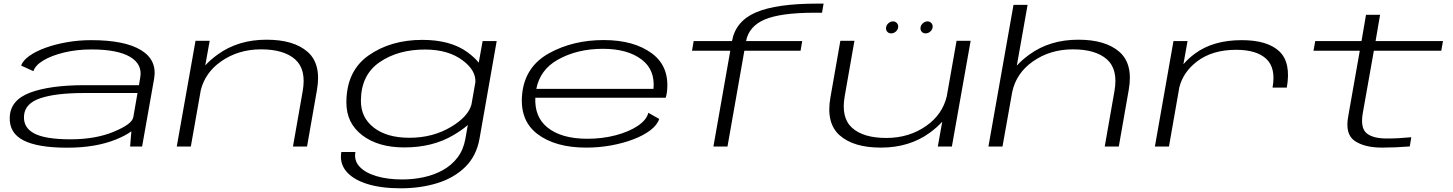

<svg xmlns="http://www.w3.org/2000/svg" viewBox="-20 -812 8051 1064"><path d="M701 0 708 -84.5Q677.5 -61.5 625 -40Q511.5 6.5 352 6.5Q189.5 6.5 110 -34.2Q30.5 -75 34 -162Q37 -257.5 147.2 -298.8Q257.5 -340 450.5 -340H750L757 -381.5Q770.5 -455.5 701 -496.8Q631.5 -538 486 -538Q405.5 -538 335.8 -521.2Q266 -504.5 220.2 -477Q174.5 -449.5 165.5 -417.5L97 -448.5Q107 -477 143 -502.5Q179 -528 233 -547.5Q287 -567 352 -578.2Q417 -589.5 485.5 -589.5Q671 -589.5 761.5 -534.2Q852 -479 834 -375.5L767.5 0ZM718.5 -161 742 -296.5H445.5Q289 -296.5 203.2 -267.5Q117.5 -238.5 113 -170Q108.5 -104.5 170.2 -72.2Q232 -40 370.5 -40Q509.5 -40 610.5 -82Q711.5 -124 718 -161Z M959.5 0 1063.5 -586H1142L1117.5 -449.5Q1145.5 -480.5 1186.5 -510Q1299.5 -592 1457 -592Q1608 -592 1684.8 -524.5Q1761.5 -457 1736.5 -313.5L1681.5 0H1603.5L1657.5 -307.5Q1678.5 -427 1615.8 -482.8Q1553 -538.5 1426.5 -538.5Q1299.5 -538.5 1203.5 -470.5Q1118 -410 1093 -314L1037.5 0Z M2200.5 231.5Q2090.5 231.5 2013 206.8Q1935.5 182 1898.2 136.8Q1861 91.5 1871.5 30.5H1949.5Q1941 77.5 1972.5 111.5Q2004 145.5 2065.8 164Q2127.5 182.5 2209 182.5Q2270 182.5 2328 170Q2386 157.5 2434.2 130.8Q2482.5 104 2515.2 61.2Q2548 18.5 2559 -42.5L2572.5 -119.5Q2542.5 -92.5 2492.5 -63Q2377.5 5 2220.5 5Q2076 5 1987.8 -62.2Q1899.5 -129.5 1899.5 -243.5Q1899.5 -418 2022.2 -504.5Q2145 -591 2320.5 -591Q2476.5 -591 2570 -523Q2612 -492 2633 -464.5L2654.5 -584.5H2732.5L2637.5 -44.5Q2620.5 52 2558.5 113Q2496.5 174 2403.5 202.8Q2310.5 231.5 2200.5 231.5ZM2614.5 -357Q2617.5 -422 2545 -476.5Q2465 -537.5 2335 -537.5Q2185.5 -537.5 2083.2 -467Q1981 -396.5 1980 -255Q1979 -161 2051.5 -104.8Q2124 -48.5 2249 -48.5Q2379 -48.5 2480.5 -109.5Q2574 -165.5 2592.5 -232Z M3229 6Q3056.5 6 2957.2 -70.2Q2858 -146.5 2874 -294.5Q2890.5 -443.5 3022.5 -516.8Q3154.5 -590 3325.5 -590Q3494 -590 3593.8 -515.2Q3693.5 -440.5 3675.5 -298.5Q3672.5 -280 3669 -270.5H2946.5Q2942 -165 3012 -107Q3089.5 -43 3235 -43Q3318 -43 3391.2 -62.2Q3464.5 -81.5 3513.5 -114Q3562.5 -146.5 3573 -187L3633 -153Q3622.5 -119.5 3584.5 -90.5Q3546.5 -61.5 3490.2 -40Q3434 -18.5 3366.5 -6.2Q3299 6 3229 6ZM2952 -319.5H3601.5Q3611 -424.5 3536.5 -481.5Q3458.5 -541.5 3320.5 -541.5Q3178 -541.5 3070 -480.5Q2973 -425.5 2952 -319.5Z M3933.5 0 4027 -531H3815L3824 -584.5H4036.5Q4056.5 -695 4169.5 -743.5Q4283.5 -792 4509.5 -792H4544L4535.5 -741.5H4494.5Q4305.5 -741.5 4217 -703.5Q4130 -666 4114.5 -584.5H4425.5L4416.5 -531H4105L4011.5 0Z M5177 0 5201.5 -137.5Q5173 -106 5132 -76Q5019 6 4861.5 6Q4710.5 6 4633.5 -61.8Q4556.5 -129.5 4582 -272.5L4637 -586H4715L4661 -278.5Q4640 -159 4702.5 -103.2Q4765 -47.5 4891.5 -47.5Q5019 -47.5 5114.5 -115.5Q5202.5 -178 5226.5 -277.5L5281 -586H5359L5255 0ZM4918.5 -627Q4906 -627 4898 -635Q4890 -643 4890 -655Q4890 -670.5 4902 -682Q4914 -693.5 4929 -693.5Q4941 -693.5 4949.2 -685.2Q4957.5 -677 4957.5 -665Q4957.5 -649.5 4945.5 -638.2Q4933.5 -627 4918.5 -627ZM5109.5 -627Q5097 -627 5089 -635Q5081 -643 5081 -655Q5081 -670.5 5093 -682Q5105 -693.5 5120 -693.5Q5132 -693.5 5140.2 -685.2Q5148.5 -677 5148.5 -665Q5148.5 -649.5 5136.5 -638.2Q5124.5 -627 5109.5 -627Z M5457.5 0 5596.5 -785H5674.5L5615 -448.5Q5643.5 -480 5685 -510Q5798 -592 5955.5 -592Q6106.5 -592 6183.5 -524.5Q6260.5 -457 6235 -313.5L6180 0H6102L6156 -307.5Q6177 -427 6114.5 -482.8Q6052 -538.5 5925.5 -538.5Q5798 -538.5 5702.5 -470.5Q5612 -406.5 5589.5 -303L5535.5 0Z M7032 -326.5Q7051.5 -434.5 6997.8 -485.2Q6944 -536 6830 -536Q6698 -536 6613.5 -471.5Q6536.5 -412.5 6515.5 -328L6458 0H6380L6483 -584.5H6561L6538 -456Q6564.5 -487.5 6603.5 -516Q6704 -589.5 6861 -589.5Q7004 -589.5 7069.8 -527.2Q7135.5 -465 7111 -326.5Z M7639 6Q7542.5 6 7488 -30.8Q7433.5 -67.5 7451 -165L7515.5 -531H7259L7268.5 -584.5H7525L7550 -730H7628L7603 -584.5H7976.5L7967 -531H7593.5L7532 -184.5Q7518 -103 7553.5 -73.5Q7589 -44 7667 -44.5Q7729 -44.5 7801 -51.5L7792.5 -0.5Q7710 6 7639 6Z"/></svg>

Font: Anybody UltraExpanded Light
Style: Italic
Weight: 300
Width: 9
Italic angle: -10°
Designer: Tyler Finck
Foundry: Etcetera Type Company
Version: Version 1.010; ttfautohint (v1.8.3) -l 8 -r 50 -G 200 -x 14 